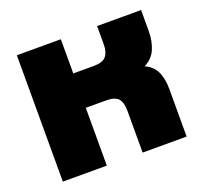

<svg xmlns="http://www.w3.org/2000/svg" viewBox="-99 -655 819 771"><g transform="rotate(-20 310.0 -270.0)"><path d="M45 0V-540H233V-394H322Q359 -394 373.5 -411.5Q388 -429 388 -463V-540H576V-451Q576 -408 561.5 -374Q547 -340 512 -323Q547 -307 560.5 -276.5Q574 -246 574 -205V0H386V-178Q386 -215 371.5 -231Q357 -247 320 -247H233V0Z"/></g></svg>

Font: Kanit
Style: Bold
Weight: 700
Designer: Katatrad Team
Foundry: CadsonDemak
Version: Version 2.000; ttfautohint (v1.8.3)